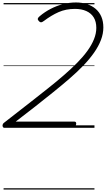

<svg xmlns="http://www.w3.org/2000/svg" viewBox="-29 -1035 857 1555"><path d="M10 0Q-1 0 -5.5 -7Q-10 -14 -8 -23Q-6 -32 0 -38L227 -215Q298 -271 364.5 -323.5Q431 -376 489.5 -427Q548 -478 596 -526.5Q644 -575 678.5 -622.5Q713 -670 732 -717Q751 -764 751 -809Q751 -860 730 -894Q709 -928 670 -945.5Q631 -963 578 -963Q505 -963 446 -937Q387 -911 326 -865Q312 -854 302.5 -854.5Q293 -855 284 -866Q275 -876 277.5 -885Q280 -894 294 -905Q333 -938 380 -962.5Q427 -987 479 -1001Q531 -1015 586 -1015Q635 -1015 676 -1001.5Q717 -988 746.5 -962.5Q776 -937 792 -899.5Q808 -862 808 -813Q808 -762 788.5 -711Q769 -660 732.5 -608Q696 -556 645.5 -503.5Q595 -451 533 -397.5Q471 -344 401.5 -288Q332 -232 257 -173L98 -50H574Q581 -50 585 -45.5Q589 -41 588 -31Q586 -16 578 -8Q570 0 562 0ZM0 490H736V500H0ZM0 -20H736V0H0ZM0 -505H736V-500H0ZM0 -1010H736V-1000H0Z"/></svg>

Font: Playwrite BE VLG Guides
Style: Regular
Weight: 400
Designer: Veronika Burian, José Scaglione
Foundry: TypeTogether
Version: Version 1.003